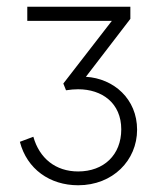

<svg xmlns="http://www.w3.org/2000/svg" viewBox="-20 -765 470 570"><path d="M212 -215C315 -215 387 -289 387 -380C387 -471 318 -532 235 -537L367 -709V-745H61V-703H312L168 -517L176 -497C188 -499 202 -500 212 -500C283 -500 340 -459 340 -381C340 -305 288 -256 212 -256C145 -256 97 -295 79 -359L39 -344C60 -263 128 -215 212 -215Z"/></svg>

Font: Mluvka ExtraLight
Style: Regular
Weight: 200
Designer: Modified by Jiří Krblich, Original typeface by Gumpita Rahayu
Foundry: Gumpita Rahayu & Jiří Krblich
Version: Version 2.000;Glyphs 3.1.1 (3134)